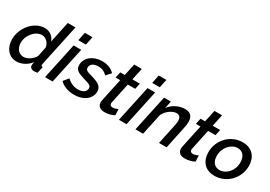

<svg xmlns="http://www.w3.org/2000/svg" viewBox="17 -1562 3386 2405"><g transform="rotate(30 1709.5 -360.0)"><path d="M19 -206C19 -86 88 10 205 10C274 10 352 -28 403 -95C397 -70 395 -56 395 -46C395 -14 420 5 461 5C472 5 487 3 506 0L526 -94C510 -95 503 -101 503 -115C503 -119 504 -124 505 -130L633 -730H522L457 -424C436 -486 383 -532 307 -532C155 -532 19 -376 19 -206ZM408 -188C379 -129 306 -84 253 -84C180 -84 135 -145 135 -224C135 -328 221 -438 321 -438C376 -438 428 -389 436 -325Z M769 -730 744 -609H854L879 -730ZM726 -523 614 0H724L836 -523Z M828 -69C874 -18 952 10 1036 10C1179 10 1272 -68 1272 -170C1272 -246 1216 -275 1107 -306C1039 -325 1016 -334 1016 -371C1016 -424 1064 -451 1129 -451C1179 -451 1218 -435 1256 -396L1317 -462C1275 -507 1215 -532 1138 -532C1009 -532 908 -454 908 -345C908 -274 954 -255 1056 -224C1127 -203 1161 -193 1161 -152C1161 -104 1116 -72 1048 -72C990 -72 936 -94 887 -139Z M1375 -78C1375 -18 1419 8 1476 8C1530 8 1585 -8 1616 -27L1612 -114C1597 -107 1566 -93 1536 -93C1513 -93 1495 -104 1495 -131C1495 -136 1496 -141 1497 -146L1559 -438H1666L1684 -523H1576L1613 -695H1503L1466 -523H1401L1382 -438H1449L1379 -111C1376 -99 1375 -88 1375 -78Z M1838 -730 1813 -609H1923L1948 -730ZM1795 -523 1683 0H1793L1905 -523Z M2034 -523 1922 0H2032L2099 -311C2135 -382 2211 -434 2269 -434C2310 -434 2333 -410 2333 -357C2333 -339 2330 -318 2325 -293L2263 0H2373L2440 -319C2447 -351 2452 -382 2452 -410C2452 -481 2423 -532 2336 -532C2249 -532 2163 -488 2111 -418L2133 -523Z M2536 -78C2536 -18 2580 8 2637 8C2691 8 2746 -8 2777 -27L2773 -114C2758 -107 2727 -93 2697 -93C2674 -93 2656 -104 2656 -131C2656 -136 2657 -141 2658 -146L2720 -438H2827L2845 -523H2737L2774 -695H2664L2627 -523H2562L2543 -438H2610L2540 -111C2537 -99 2536 -88 2536 -78Z M2856 -211C2856 -89 2923 10 3068 10C3247 10 3383 -138 3383 -311C3383 -433 3315 -532 3169 -532C2992 -532 2856 -385 2856 -211ZM3268 -296C3268 -174 3180 -84 3086 -84C3011 -84 2970 -142 2970 -225C2970 -346 3059 -438 3152 -438C3228 -438 3268 -379 3268 -296Z"/></g></svg>

Font: FIGSv2-sans-serif SmBold Italic
Style: Regular
Weight: 600
Italic angle: -12°
Designer: Matt McInerney, Pablo Impallari, Rodrigo Fuenzalida
Foundry: Matt McInerney, Pablo Impallari, Rodrigo Fuenzalida
Version: Version 4.020;hotconv 1.0.109;makeotfexe 2.5.65596